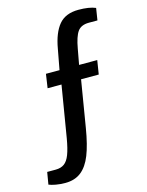

<svg xmlns="http://www.w3.org/2000/svg" viewBox="-144 -885 897 1175"><g transform="rotate(-15 304.5 -297.5)"><path d="M17 187 30 110H84Q117 110 138.5 94.5Q160 79 174 42.5Q188 6 199 -58L253 -384H165L178 -472H264L288 -601Q305 -699 347 -749Q389 -799 471 -799Q539 -799 579 -782L567 -706H513Q463 -706 441 -675Q419 -644 406 -570L388 -472H503L489 -384H377L328 -88Q311 15 286 78Q261 141 221 172.5Q181 204 121 204Q89 204 61 199Q33 194 17 187Z"/></g></svg>

Font: Exo SemiBold
Style: Regular
Weight: 600
Designer: Natanael Gama
Foundry: Natanael Gama
Version: Version 1.500